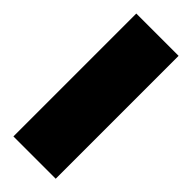

<svg xmlns="http://www.w3.org/2000/svg" viewBox="-213 -673 706 706"><g transform="rotate(45 140.0 -319.5)"><path d="M30 0H250V-639H30V0Z"/></g></svg>

Font: Banana Brick
Style: Regular
Weight: 400
Designer: artmaker
Foundry: artmaker
Version: Version 4.000 2011 initial release